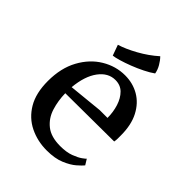

<svg xmlns="http://www.w3.org/2000/svg" viewBox="-190 -737 852 852"><g transform="rotate(45 236.5 -311.0)"><path d="M252 15Q194 15 145 -9Q96 -33 67 -82Q38 -131 38 -207Q38 -288 70 -346.5Q102 -405 153.5 -436Q205 -467 263 -467Q312 -467 351.5 -444Q391 -421 414.5 -376Q438 -331 438 -265Q438 -255 438 -245.5Q438 -236 436 -225L131 -223Q132 -176 145 -134.5Q158 -93 190.5 -67Q223 -41 281 -41Q320 -41 346.5 -51Q373 -61 387.5 -71.5Q402 -82 404 -85L420 -59Q412 -49 392 -31.5Q372 -14 337.5 0.5Q303 15 252 15ZM247 -422Q202 -422 170.5 -379.5Q139 -337 132 -262L292 -278H341Q341 -315 330.5 -348Q320 -381 299.5 -401.5Q279 -422 247 -422ZM162 -490 144 -540Q181 -551 228 -577Q275 -603 313 -637Q326 -624 337 -605Q348 -586 351 -567Q333 -554 306 -540.5Q279 -527 250.5 -516Q222 -505 198 -498Q174 -491 162 -490Z"/></g></svg>

Font: Maname
Style: Regular
Weight: 400
Designer: Pathum Egodawatta
Foundry: mooniak
Version: Version 1.000; ttfautohint (v1.8.4.7-5d5b)